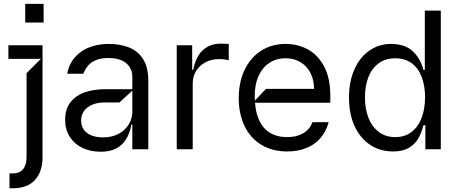

<svg xmlns="http://www.w3.org/2000/svg" viewBox="-20 -783 2418 1007"><path d="M29.8 126.4Q33.7 126.4 37.6 126.4Q41.5 126.4 45.5 126.4Q83.1 126.4 101.2 104.2Q119.3 82 119.3 39.8V-399.1L194.6 -474.4H24.1V-545.5H203.1V39.8Q203.1 117.2 163.5 160.9Q123.9 204.5 46.9 204.5Q42.6 204.5 38.4 204.5Q34.1 204.5 29.8 204.5ZM112.2 -664.8V-762.8H208.8V-664.8Z M507.8 12.8Q455.3 12.8 413 -7.1Q370.7 -27 346.2 -65Q321.7 -103 321.7 -154.8Q321.7 -213.8 351.9 -249.6Q382.1 -285.5 429.5 -300.4Q476.9 -315.3 533.4 -315.3H674V-380.7Q674 -409.4 659.8 -431.6Q645.6 -453.8 617.9 -466.3Q590.2 -478.7 549.7 -478.7Q509.2 -478.7 483 -467.7Q456.7 -456.7 441.9 -438.7Q427.2 -420.8 416.9 -396.3H332.4Q343.4 -451.3 376.2 -486.3Q409.1 -521.3 454.2 -536.9Q499.3 -552.6 549.7 -552.6Q613.3 -552.6 659.6 -533Q706 -513.5 731.9 -470.7Q757.8 -427.9 757.8 -359.4V0H674V-130.7H669.7Q656.2 -59.7 616.8 -23.4Q577.4 12.8 507.8 12.8ZM520.6 -62.5Q568.2 -62.5 603 -81.7Q637.8 -100.9 655.9 -131.6Q674 -162.3 674 -197.4V-307.5L606.5 -245.7H529.1Q495 -245.7 467 -235.1Q438.9 -224.4 422.2 -202.9Q405.5 -181.5 405.5 -150.6Q405.5 -122.2 420.1 -102.3Q434.7 -82.4 460.6 -72.4Q486.5 -62.5 520.6 -62.5Z M907 0V-545.5H987.9V-416.9H993.6Q1007.5 -488.3 1045.1 -521.1Q1082.7 -554 1135.7 -554Q1146.3 -554 1158.4 -553.6Q1170.5 -553.3 1179.7 -552.6V-467.3Q1172.2 -469.1 1157.5 -471.1Q1142.8 -473 1128.6 -473Q1089.1 -473 1057.7 -456.3Q1026.3 -439.6 1008.5 -410.7Q990.8 -381.7 990.8 -345.2V0Z M1486.5 11.4Q1408.7 11.4 1351 -23.4Q1293.3 -58.2 1262.8 -121.6Q1232.2 -185 1232.2 -268.5Q1232.2 -351.6 1262.8 -416.2Q1293.3 -480.8 1349.1 -516.7Q1404.8 -552.6 1478 -552.6Q1539.4 -552.6 1592.2 -525.2Q1644.9 -497.9 1678.6 -436.8Q1712.4 -375.7 1712.4 -279.8V-244.3H1306.1L1375 -316.8H1627.1Q1627.1 -362.9 1608.7 -399.5Q1590.2 -436.1 1556.3 -456.7Q1522.4 -477.3 1478 -477.3Q1427.9 -477.3 1391.2 -452.1Q1354.4 -426.8 1335 -382.3Q1315.7 -337.7 1316.1 -279.8Q1316.1 -206.7 1336.6 -158.4Q1357.2 -110.1 1395.4 -87Q1433.6 -63.9 1486.5 -63.9Q1535.9 -63.9 1570.5 -84.3Q1605.1 -104.8 1618.6 -142H1703.8Q1690.7 -93.4 1660.7 -58.8Q1630.7 -24.1 1586.1 -6.4Q1541.5 11.4 1486.5 11.4Z M2041.9 11.4Q1973.7 11.4 1921.2 -23.4Q1868.6 -58.2 1839.5 -122.2Q1810.4 -186.1 1810.4 -271.3Q1810.4 -355.5 1838.8 -419.2Q1867.2 -483 1917.6 -517.8Q1968 -552.6 2030.5 -552.6Q2103.7 -552.6 2144.4 -514.7Q2185 -476.9 2201 -416.2H2208.1V-727.3H2291.9V0H2210.9V-126.4H2201Q2190.3 -85.2 2172.9 -55.4Q2155.5 -25.6 2123.4 -7.1Q2091.3 11.4 2041.9 11.4ZM2053.3 -63.9Q2102.6 -63.9 2137.6 -90.2Q2172.6 -116.5 2190.9 -163.5Q2209.2 -210.6 2209.5 -272.7Q2209.2 -334.2 2191.2 -380.5Q2173.3 -426.8 2138.3 -452.1Q2103.3 -477.3 2053.3 -477.3Q2001.4 -477.3 1965.6 -450.6Q1929.7 -424 1911.8 -377.7Q1893.8 -331.3 1894.2 -272.7Q1893.8 -213.4 1912.1 -166Q1930.4 -118.6 1966.3 -91.3Q2002.1 -63.9 2053.3 -63.9Z"/></svg>

Font: Riot Sans
Style: Regular
Weight: 400
Designer: Rasmus Andersson
Foundry: rsms
Version: Version 3.005